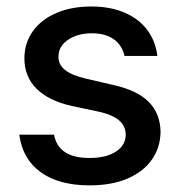

<svg xmlns="http://www.w3.org/2000/svg" viewBox="-20 -557 550 588"><path d="M260.7 -455.1Q231.4 -455.1 208 -445.6Q184.6 -436 171.6 -419.9Q158.7 -403.8 159.2 -383.8Q158.2 -359.9 178.5 -343.3Q198.7 -326.7 242.2 -316.4L326.2 -296.9Q399.4 -280.8 435.1 -245.4Q470.7 -210 471.7 -153.3Q471.2 -105.5 445.1 -68.1Q418.9 -30.8 370.1 -10Q321.3 10.7 254.9 10.7Q160.2 10.7 104.5 -29.8Q48.8 -70.3 39.1 -144.5H145.5Q158.7 -73.2 253.9 -73.2Q304.7 -73.2 334.7 -92.5Q364.7 -111.8 365.2 -145.5Q364.3 -171.4 344.5 -188.5Q324.7 -205.6 283.2 -214.8L200.2 -232.4Q128.4 -248.5 91.6 -285.6Q54.7 -322.8 54.7 -377.9Q54.7 -424.8 80.3 -460.9Q106 -497.1 152.3 -517.1Q198.7 -537.1 259.8 -537.1Q317.9 -537.1 361.6 -518.3Q405.3 -499.5 430.9 -465.3Q456.5 -431.2 461.9 -385.7H361.3Q354 -418.5 328.4 -436.8Q302.7 -455.1 260.7 -455.1Z"/></svg>

Font: Pretendard GOV Medium
Style: Regular
Weight: 500
Designer: Base glyphs from Inter by Rasmus Andersson; Hangeul glyphs from Noto Sans CJK(Source Han Sans) by Jang Soo-young and Kan
Foundry: Kil Hyung-jin
Version: Version 1.309